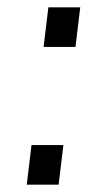

<svg xmlns="http://www.w3.org/2000/svg" viewBox="-20 -504 239 524"><path d="M186 -376 199 -484H112L99 -376ZM140 0 153 -108H66L53 0Z"/></svg>

Font: Gamestation Condensed
Style: Italic
Weight: 400
Width: 3
Designer: Jonas Hecksher
Foundry: Jonas Hecksher, Playtypeª, e-types AS
Version: Version 1.003